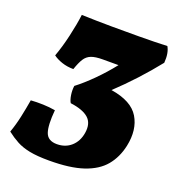

<svg xmlns="http://www.w3.org/2000/svg" viewBox="-131 -781 819 892"><g transform="rotate(20 278.5 -335.0)"><path d="M210 9Q151 9 113.5 1.5Q76 -6 49 -20.5Q22 -35 -5 -56Q9 -95 18.5 -139Q28 -183 35 -225Q64 -227 95.5 -226Q127 -225 156 -220Q149 -144 161 -109.5Q173 -75 218 -75Q260 -75 288.5 -100.5Q317 -126 324 -169Q332 -218 304 -243Q276 -268 214 -276Q206 -289 202.5 -312Q199 -335 202 -357Q240 -386 282.5 -428.5Q325 -471 362 -518H285Q248 -518 227.5 -510Q207 -502 195 -483Q183 -464 171 -429Q140 -429 113.5 -438Q87 -447 70 -460Q88 -509 102 -570Q116 -631 122 -679Q156 -678 194.5 -677Q233 -676 270.5 -676Q308 -676 336 -676Q367 -676 406 -676Q445 -676 482 -677Q519 -678 545 -679Q562 -650 558 -601Q515 -547 468 -496Q421 -445 371 -398Q474 -382 509.5 -323Q545 -264 527 -179Q514 -119 479 -77Q444 -35 379 -13Q314 9 210 9Z"/></g></svg>

Font: Vollkorn Black
Style: Italic
Weight: 900
Italic angle: -11°
Designer: Friedrich Althausen
Foundry: Friedrich Althausen
Version: Version 5.000; ttfautohint (v1.8.3)